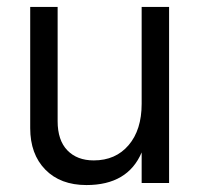

<svg xmlns="http://www.w3.org/2000/svg" viewBox="-20 -527 580 553"><path d="M467 0H388V-88Q348 6 229 6Q154 6 110.5 -38.5Q67 -83 67 -158V-507H146V-178Q146 -123 174 -94Q202 -65 250 -65Q313 -65 350.5 -109Q388 -153 388 -228V-507H467Z"/></svg>

Font: Hind Vadodara
Style: Regular
Weight: 400
Designer: Hitesh Malaviya
Foundry: Indian Type Foundry
Version: Version 1.001;PS 1.0;hotconv 1.0.86;makeotf.lib2.5.63406; tt